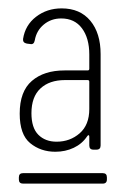

<svg xmlns="http://www.w3.org/2000/svg" viewBox="-20 -728 306 458"><path d="M189 -560Q193 -560 193 -564V-598Q193 -637 175.5 -660.5Q158 -684 126 -684Q102 -684 84.5 -669.5Q67 -655 63 -632Q61 -621 52 -623L44 -624Q34 -626 35 -635Q40 -668 66 -688Q92 -708 127 -708Q171 -708 195.5 -678.5Q220 -649 220 -599V-381Q220 -371 210 -371H203Q193 -371 193 -381V-402Q193 -405 191.5 -405.5Q190 -406 188 -403Q176 -385 156 -375.5Q136 -366 112 -366Q77 -366 52 -386.5Q27 -407 27 -457Q27 -510 56 -535Q85 -560 134 -560ZM193 -468V-533Q193 -537 189 -537H135Q98 -537 76.5 -517Q55 -497 55 -458Q55 -423 71.5 -406.5Q88 -390 115 -390Q147 -390 170 -410Q193 -430 193 -468ZM35 -315H225Q235 -315 235 -305V-300Q235 -290 225 -290H35Q25 -290 25 -300V-305Q25 -315 35 -315Z"/></svg>

Font: Barlow Condensed Thin
Style: Regular
Weight: 250
Width: 3
Designer: Jeremy Tribby
Foundry: Tribby Type
Version: Version 1.408